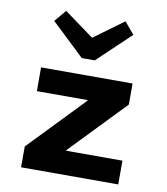

<svg xmlns="http://www.w3.org/2000/svg" viewBox="-84 -829 783 899"><g transform="rotate(10 307.0 -379.0)"><path d="M539 0H77V-99L329 -361V-364H88V-477H523V-377L272 -116V-113H539ZM440 -758 487 -702 330 -553H268L111 -702L158 -758L299 -655Z"/></g></svg>

Font: Intel One Mono
Style: Bold
Weight: 700
Monospace: yes
Designer: Fred Shallcrass
Foundry: Frere-Jones Type LLC
Version: Version 1.400;hotconv 1.1.0;makeotfexe 2.6.0;FJTRelease1.4